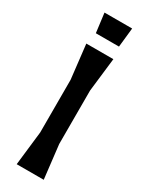

<svg xmlns="http://www.w3.org/2000/svg" viewBox="-197 -777 626 812"><g transform="rotate(30 116.0 -370.5)"><path d="M51 -741 63 -647H176L186 -741ZM50 -589 69 -423V-166L50 0H182L163 -164V-425L182 -589Z"/></g></svg>

Font: BackOut Medium
Style: Regular
Weight: 500
Designer: Frank Adebiaye
Foundry: Velvetyne Type Foundry
Version: Version 2.000;hotconv 1.0.109;makeotfexe 2.5.65596